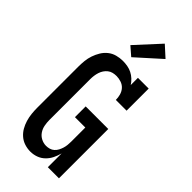

<svg xmlns="http://www.w3.org/2000/svg" viewBox="-306 -1045 1112 1112"><g transform="rotate(45 250.0 -488.5)"><path d="M208 8Q184 8 160.5 0.5Q137 -7 118.5 -23Q100 -39 88 -60Q76 -81 69 -104.5Q62 -128 59.5 -152Q57 -176 57 -200V-535Q57 -560 59.5 -584.5Q62 -609 70 -632.5Q78 -656 91 -677.5Q104 -699 123.5 -714.5Q143 -730 167.5 -736.5Q192 -743 216 -743Q236 -743 255 -739.5Q274 -736 291 -727.5Q308 -719 322.5 -705.5Q337 -692 347 -676V-735H435V-554H347Q347 -574 341.5 -593.5Q336 -613 323 -627.5Q310 -642 290.5 -648.5Q271 -655 252 -655Q237 -655 223 -651.5Q209 -648 197.5 -639Q186 -630 178 -618Q170 -606 165.5 -592Q161 -578 159 -563.5Q157 -549 157 -535V-200Q157 -179 161 -157.5Q165 -136 177 -118Q189 -100 208.5 -90Q228 -80 249 -80Q263 -80 276.5 -84Q290 -88 300.5 -97.5Q311 -107 317.5 -119.5Q324 -132 328 -145Q332 -158 333.5 -172Q335 -186 335 -200V-316H250V-404H435V0H344V-113Q338 -89 327 -66.5Q316 -44 298 -26.5Q280 -9 256.5 -0.5Q233 8 208 8ZM235 -792 182 -838 317 -985 383 -925Z"/></g></svg>

Font: Iosevka Slab Semibold
Style: Regular
Weight: 600
Monospace: yes
Designer: Belleve Invis
Foundry: Belleve Invis
Version: Version 11.1.1; ttfautohint (v1.8.3)